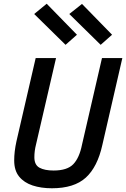

<svg xmlns="http://www.w3.org/2000/svg" viewBox="-20 -997 675 1028"><path d="M258 11Q200 11 154.5 -4Q109 -19 82.5 -51.5Q56 -84 56 -138Q56 -185 68 -240L171 -686H280L173 -224Q164 -189 164 -155Q164 -114 191.5 -99Q219 -84 267 -84Q340 -84 372.5 -118Q405 -152 419 -222L526 -686H635L528 -221Q502 -103 439.5 -46Q377 11 258 11ZM331 -757 163 -922 230 -977 392 -811ZM519 -757 351 -922 419 -976 580 -811Z"/></svg>

Font: Storia Sans SemiBold
Style: Italic
Weight: 600
Italic angle: -13°
Designer: Campivisivi
Foundry: Accademia di Belle Arti di Urbino and students of MA course of Visual design
Version: Version 60.001;May 25, 2020;FontCreator 12.0.0.2522 64-bit